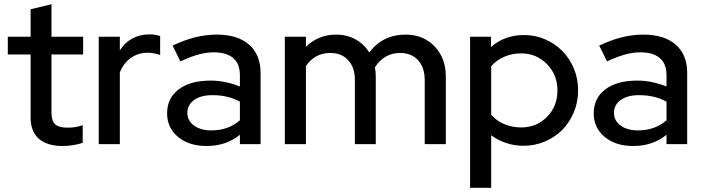

<svg xmlns="http://www.w3.org/2000/svg" viewBox="-20 -683 3333 910"><path d="M125 -126V-425H17V-509H125V-639L224 -663V-509H374V-425H224V-149Q224 -110 241.5 -94Q259 -78 299 -78Q320 -78 336.5 -80.5Q353 -83 372 -90V-6Q352 1 325.5 5Q299 9 277 9Q203 9 164 -25.5Q125 -60 125 -126Z M448 0V-509H548V-444Q571 -481 607 -500.5Q643 -520 688 -520Q704 -520 716 -518Q728 -516 739 -512V-422Q725 -427 710 -430Q695 -433 680 -433Q636 -433 601.5 -409.5Q567 -386 548 -340V0Z M959 9Q876 9 824 -34Q772 -77 772 -146Q772 -218 827 -259.5Q882 -301 978 -301Q1015 -301 1050 -293.5Q1085 -286 1117 -273V-327Q1117 -381 1085 -408Q1053 -435 993 -435Q958 -435 920 -424.5Q882 -414 835 -392L798 -467Q855 -494 906 -506.5Q957 -519 1007 -519Q1106 -519 1160.5 -471.5Q1215 -424 1215 -337V0H1117V-44Q1083 -17 1044 -4Q1005 9 959 9ZM868 -148Q868 -111 899.5 -88Q931 -65 982 -65Q1022 -65 1056 -77Q1090 -89 1117 -113V-201Q1088 -217 1056 -224.5Q1024 -232 986 -232Q932 -232 900 -209Q868 -186 868 -148Z M1330 0V-509H1430V-461Q1458 -489 1494 -504Q1530 -519 1573 -519Q1624 -519 1665 -496.5Q1706 -474 1730 -434Q1761 -476 1804.5 -497.5Q1848 -519 1902 -519Q1986 -519 2039.5 -463.5Q2093 -408 2093 -320V0H1993V-303Q1993 -363 1961.5 -397.5Q1930 -432 1876 -432Q1839 -432 1809 -415Q1779 -398 1757 -364Q1759 -354 1760 -342.5Q1761 -331 1761 -320V0H1662V-303Q1662 -363 1630.5 -397.5Q1599 -432 1545 -432Q1509 -432 1480 -416.5Q1451 -401 1430 -370V0Z M2208 207V-509H2307V-460Q2338 -488 2378 -502.5Q2418 -517 2463 -517Q2517 -517 2564 -496.5Q2611 -476 2645.5 -441Q2680 -406 2700 -358Q2720 -310 2720 -255Q2720 -200 2700 -151.5Q2680 -103 2645.5 -68Q2611 -33 2563 -12.5Q2515 8 2461 8Q2419 8 2379.5 -5Q2340 -18 2308 -42V207ZM2450 -430Q2407 -430 2370 -414Q2333 -398 2308 -369V-139Q2332 -111 2369.5 -95Q2407 -79 2450 -79Q2523 -79 2572.5 -129Q2622 -179 2622 -254Q2622 -329 2572 -379.5Q2522 -430 2450 -430Z M2981 9Q2898 9 2846 -34Q2794 -77 2794 -146Q2794 -218 2849 -259.5Q2904 -301 3000 -301Q3037 -301 3072 -293.5Q3107 -286 3139 -273V-327Q3139 -381 3107 -408Q3075 -435 3015 -435Q2980 -435 2942 -424.5Q2904 -414 2857 -392L2820 -467Q2877 -494 2928 -506.5Q2979 -519 3029 -519Q3128 -519 3182.5 -471.5Q3237 -424 3237 -337V0H3139V-44Q3105 -17 3066 -4Q3027 9 2981 9ZM2890 -148Q2890 -111 2921.5 -88Q2953 -65 3004 -65Q3044 -65 3078 -77Q3112 -89 3139 -113V-201Q3110 -217 3078 -224.5Q3046 -232 3008 -232Q2954 -232 2922 -209Q2890 -186 2890 -148Z"/></svg>

Font: Red Hat Display Medium
Style: Regular
Weight: 500
Designer: Pentagram / MCKL
Foundry: Pentagram / MCKL
Version: Version 1.005; Red Hat Display Medium